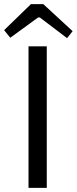

<svg xmlns="http://www.w3.org/2000/svg" viewBox="-38 -916 374 936"><path d="M289 -730 156 -831H148L12 -732L-18 -769L113 -896H173L316 -764ZM101 0V-690H190V0Z"/></svg>

Font: Taylor Sans
Style: Regular
Weight: 400
Italic angle: -8°
Designer: Natanael Gama
Version: Version 1.001 September 8, 2015